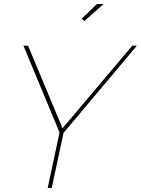

<svg xmlns="http://www.w3.org/2000/svg" viewBox="-20 -938 703 958"><path d="M277 -277 97 -710H120L292 -298L640 -710H663L297 -275L238 0H218ZM401 -833 388 -845 464 -918H497Z"/></svg>

Font: Raleway Thin
Style: Italic
Weight: 100
Italic angle: -12°
Designer: Matt McInerney, Pablo Impallari, Rodrigo Fuenzalida
Foundry: Matt McInerney, Pablo Impallari, Rodrigo Fuenzalida
Version: Version 4.026